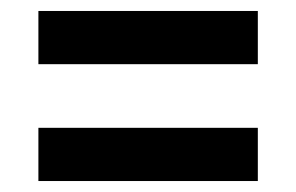

<svg xmlns="http://www.w3.org/2000/svg" viewBox="-20 -540 540 350"><path d="M50 -210V-307H450V-210ZM50 -423V-520H450V-423Z"/></svg>

Font: Iosevka SS01
Style: Bold
Weight: 700
Monospace: yes
Designer: Belleve Invis
Foundry: Belleve Invis
Version: 2.3.3; ttfautohint (v1.8.3)